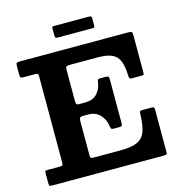

<svg xmlns="http://www.w3.org/2000/svg" viewBox="-127 -1010 1052 1123"><g transform="rotate(-15 399.0 -449.0)"><path d="M118 -655H52Q37.5 -655 34.5 -659.5Q31.5 -664 31.5 -677.5V-729Q31.5 -743.5 36 -746.8Q40.5 -750 54 -750H712.5Q728 -750 732.2 -745.8Q736.5 -741.5 736.5 -726V-504.5Q736.5 -491.5 735 -488.2Q733.5 -485 720 -485H662.5Q651 -485 648.8 -490Q646.5 -495 646 -504.5Q644.5 -560.5 631.5 -593.5Q618.5 -626.5 587.5 -640.8Q556.5 -655 501.5 -655H332Q317.5 -655 312 -651.2Q306.5 -647.5 306.5 -632.5V-444.5Q306.5 -430 309.5 -424.5Q312.5 -419 324.5 -419H359.5Q409 -419 434.5 -446.2Q460 -473.5 465 -513Q466.5 -524 469 -528.5Q471.5 -533 480.5 -533H516.5Q528.5 -533 532.5 -529.2Q536.5 -525.5 536.5 -513.5V-248.5Q536.5 -236 533.2 -232Q530 -228 518 -228H482.5Q472.5 -228 469.2 -232.8Q466 -237.5 464.5 -249.5Q459.5 -288.5 432.8 -317.5Q406 -346.5 362 -346.5H327.5Q315.5 -346.5 311 -341Q306.5 -335.5 306.5 -321V-116Q306.5 -100.5 310.8 -97.8Q315 -95 331 -95H491.5Q556 -95 591.2 -111Q626.5 -127 640.5 -164.8Q654.5 -202.5 656 -267.5Q656.5 -282 658.8 -286Q661 -290 675 -290H727Q740 -290 743.2 -286.8Q746.5 -283.5 746.5 -270V-18.5Q746.5 -5.5 743.2 -2.8Q740 0 727.5 0H54Q40.5 0 36 -2Q31.5 -4 31.5 -18V-80Q31.5 -91.5 34.8 -93.2Q38 -95 49.5 -95H117Q134 -95 137.8 -98.5Q141.5 -102 141.5 -119.5V-635Q141.5 -649.5 137 -652.2Q132.5 -655 118 -655ZM289.5 -843.5V-885Q289.5 -892 291.2 -895.2Q293 -898.5 299.5 -898.5H512.5Q522 -898.5 525.8 -895.8Q529.5 -893 529.5 -883V-842.5Q529.5 -834.5 528 -831Q526.5 -827.5 518.5 -827.5H307Q297.5 -827.5 293.5 -830.2Q289.5 -833 289.5 -843.5Z"/></g></svg>

Font: Besley
Style: Bold
Weight: 700
Designer: Owen Earl
Foundry: indestructible type*
Version: Version 2.001; ttfautohint (v1.8.3)